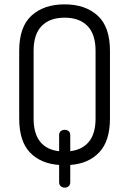

<svg xmlns="http://www.w3.org/2000/svg" viewBox="-20 -751 592 880"><path d="M251 84V5Q166 -1 117 -52.5Q68 -104 68 -208V-518Q68 -628 124.5 -679.5Q181 -731 276 -731Q371 -731 427.5 -679.5Q484 -628 484 -518V-208Q484 -105 435 -53Q386 -1 302 5V84Q302 96 294.5 102.5Q287 109 277 109Q266 109 258.5 102.5Q251 96 251 84ZM276 -670Q208 -670 171 -632Q134 -594 134 -518V-208Q134 -139 164 -101.5Q194 -64 251 -58V-132Q251 -144 258.5 -150Q266 -156 277 -156Q287 -156 294.5 -150Q302 -144 302 -132V-58Q358 -65 388 -102Q418 -139 418 -208V-518Q418 -594 381 -632Q344 -670 276 -670Z"/></svg>

Font: Dosis
Style: Regular
Weight: 400
Designer: Edgar Tolentino, Pablo Impallari, Igino Marini
Foundry: Edgar Tolentino, Pablo Impallari, Igino Marini
Version: Version 1.007;Glyphs 3.1.1 (3134)